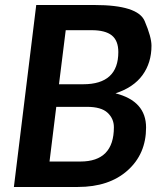

<svg xmlns="http://www.w3.org/2000/svg" viewBox="-20 -743 640 763"><path d="M310.5 -408.2Q450.2 -408.2 450.2 -536.1Q450.2 -581.5 424.3 -602.3Q398.4 -623 344.2 -623H241.2L214.4 -408.2ZM299.3 -101.1Q432.6 -101.1 432.6 -237.3Q432.6 -271.5 407.5 -294.9Q382.3 -318.4 325.7 -318.4H203.6L176.8 -101.1ZM439 -372.1Q560.5 -341.3 560.5 -236.3Q560.5 -131.3 487.1 -65.7Q413.6 0 289.6 0H35.2L124 -723.1H356Q527.8 -723.1 554.9 -659.4Q582 -595.7 582 -561.5Q582 -493.7 546.4 -444.6Q510.7 -395.5 439 -372.1Z"/></svg>

Font: Lato-BoldItalic
Style: Bold Italic
Weight: 700
Italic angle: -7°
Designer: Lukasz Dziedzic
Foundry: tyPoland Lukasz Dziedzic
Version: Version 1.104; Western+Polish opensource